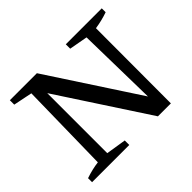

<svg xmlns="http://www.w3.org/2000/svg" viewBox="-143 -867 1080 1080"><g transform="rotate(-45 397.5 -326.5)"><path d="M483 -653H769V-622Q743 -613 718 -607Q693 -601 667 -597L666 0H563L193 -566L215 -573V-55L335 -36V0H39V-32Q66 -41 91 -47Q116 -53 141 -56L151 -595L38 -618V-653H253L623 -87L603 -81L593 -598L483 -618Z"/></g></svg>

Font: Piazzolla 24pt Medium
Style: Regular
Weight: 500
Designer: Juan Pablo del Peral
Foundry: Huerta Tipografica
Version: Version 2.005